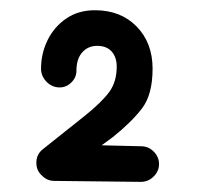

<svg xmlns="http://www.w3.org/2000/svg" viewBox="-20 -777 395 379"><path d="M95.2 -604.5Q81.1 -605.5 71 -616.5Q61 -627.4 61 -641.6Q61 -670.9 73.7 -697.3Q86.4 -723.6 110.4 -740.2Q134.3 -756.8 167.5 -756.8Q218.3 -756.8 249.8 -724.6Q281.2 -692.4 281.2 -641.6Q281.2 -590.3 260.3 -563Q239.3 -535.6 202.6 -506.3L180.7 -490.2L258.8 -488.3Q272.9 -488.3 283.4 -477.8Q293.9 -467.3 293.9 -453.1Q293.9 -439 283.2 -428.5Q272.5 -418 258.3 -418L87.4 -419.9Q72.8 -419.9 62.5 -430.7Q51.3 -440.9 51.8 -456.8Q52.2 -472.7 64.5 -482.4L147.9 -548.8Q181.2 -575.7 195.8 -595.7Q210.4 -615.7 210.4 -645.5Q210.4 -664.1 200.4 -675.3Q190.4 -686.5 171.9 -686.5Q153.8 -686.5 142.3 -673.6Q130.9 -660.6 130.9 -637.7Q130.9 -623.5 120.1 -613.5Q109.4 -603.5 95.2 -604.5Z"/></svg>

Font: Mikhak-DS1-FD ExtraBold
Style: Regular
Weight: 800
Designer: Amin Abedi
Version: Version 3.2